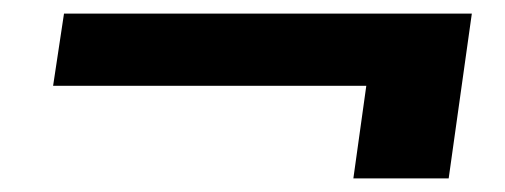

<svg xmlns="http://www.w3.org/2000/svg" viewBox="-20 -457 741 282"><path d="M499 -195 518 -331H58L74 -437H673L639 -195Z"/></svg>

Font: Host Grotesk Black
Style: Italic
Weight: 900
Italic angle: -8°
Designer: Doğukan Karapınar based on Poppins by Indian Type Foundry, Jonny Pinhorn
Foundry: Element Type
Version: Version 1.000; ttfautohint (v1.8.4.7-5d5b);gftools[0.9.33]